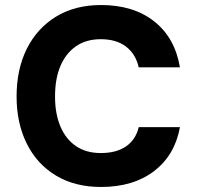

<svg xmlns="http://www.w3.org/2000/svg" viewBox="-20 -732 782 764"><path d="M382 12Q278 12 202.5 -33.5Q127 -79 86.5 -160.5Q46 -242 46 -348Q46 -456 86.5 -537.5Q127 -619 202.5 -665.5Q278 -712 382 -712Q511 -712 593.5 -647Q676 -582 696 -464H532Q520 -517 481.5 -546.5Q443 -576 381 -576Q323 -576 282.5 -548Q242 -520 220.5 -469.5Q199 -419 199 -348Q199 -279 220.5 -228.5Q242 -178 282.5 -150.5Q323 -123 381 -123Q443 -123 481.5 -149.5Q520 -176 532 -226H696Q676 -115 593.5 -51.5Q511 12 382 12Z"/></svg>

Font: DM Sans 12pt Black
Style: Regular
Weight: 900
Version: Version 4.004;gftools[0.9.30]